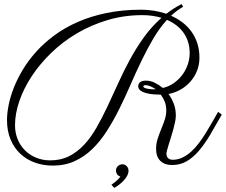

<svg xmlns="http://www.w3.org/2000/svg" viewBox="-20 -735 1116 949"><path d="M885.3 -701.7Q853.5 -683.6 825.7 -657.2Q856 -644 881.6 -624.5Q907.2 -605 926 -579.1Q944.8 -553.2 955.3 -520.8Q965.8 -488.3 965.8 -449.2Q965.8 -416 954.3 -386.5Q942.9 -356.9 922.6 -333.3Q902.3 -309.6 874.3 -293.2Q846.2 -276.9 813 -270.5Q829.1 -248.5 839.1 -221.9Q849.1 -195.3 849.1 -164.1Q849.1 -151.4 845.7 -134Q842.3 -116.7 837.2 -97.7Q832 -78.6 825.9 -59.3Q819.8 -40 814.7 -23.4Q809.6 -6.8 806.2 5.9Q802.7 18.6 802.7 24.4Q802.7 38.6 810.8 46.6Q818.8 54.7 833 54.7Q858.9 54.7 881.8 43.7Q904.8 32.7 925 14.4Q945.3 -3.9 963.4 -28.1Q981.4 -52.2 997.8 -78.6Q1014.2 -105 1029.1 -131.6Q1043.9 -158.2 1058.1 -182.1L1076.2 -168.5Q1045.4 -113.8 1018.3 -68.1Q991.2 -22.5 962.9 10.5Q934.6 43.5 902.8 62Q871.1 80.6 830.6 80.6Q793 80.6 772.2 59.8Q751.5 39.1 751.5 1Q751.5 -25.4 759.3 -49.3Q767.1 -73.2 776.6 -96.2Q786.1 -119.1 793.9 -142.1Q801.8 -165 801.8 -189.9Q801.8 -211.9 794.7 -231Q787.6 -250 774.9 -267.1Q759.8 -267.1 740.5 -268.6Q721.2 -270 703.9 -274.4Q686.5 -278.8 674.8 -287.1Q663.1 -295.4 663.1 -309.1Q663.1 -321.3 672.9 -328.9Q682.6 -336.4 701.7 -336.4Q723.6 -336.4 744.1 -326.4Q764.6 -316.4 784.7 -300.3Q813 -306.6 837.4 -323.2Q861.8 -339.8 879.6 -363Q897.5 -386.2 907.5 -414.6Q917.5 -442.9 917.5 -472.7Q917.5 -503.4 909.2 -529.1Q900.9 -554.7 885.7 -575.2Q870.6 -595.7 850.1 -611.1Q829.6 -626.5 805.2 -636.7Q768.1 -596.2 737.3 -543.7Q706.5 -491.2 678.5 -432.9Q650.4 -374.5 624 -313.7Q597.7 -252.9 569.1 -195.6Q540.5 -138.2 508.1 -87.4Q475.6 -36.6 436.3 1.5Q397 39.6 348.9 61.5Q300.8 83.5 240.7 83.5Q193.8 83.5 152.8 68.8Q111.8 54.2 81.1 25.6Q50.3 -2.9 32.5 -44.9Q14.6 -86.9 14.6 -141.6Q14.6 -174.8 22.7 -215.8Q30.8 -256.8 48.3 -301.5Q65.9 -346.2 93.5 -391.8Q121.1 -437.5 159.9 -480.5Q198.7 -523.4 249.8 -561Q300.8 -598.6 365 -626.7Q429.2 -654.8 507.3 -670.9Q585.4 -687 678.7 -687Q710.4 -687 741.7 -681.9Q772.9 -676.8 802.2 -667Q819.3 -680.2 837.9 -692.1Q856.4 -704.1 877 -714.8ZM228.5 57.6Q281.2 57.6 322.3 36.6Q363.3 15.6 396.5 -20.3Q429.7 -56.2 457.3 -104.7Q484.9 -153.3 511 -208.3Q537.1 -263.2 563.7 -322.5Q590.3 -381.8 621.6 -439.5Q652.8 -497.1 690.9 -550.3Q729 -603.5 778.3 -647Q733.4 -660.2 684.1 -660.2Q593.3 -660.2 511.5 -635.7Q429.7 -611.3 359.6 -569.8Q289.6 -528.3 233.2 -473.6Q176.8 -418.9 137 -358.6Q97.2 -298.3 75.7 -235.6Q54.2 -172.9 54.2 -115.7Q54.2 -80.1 66.7 -48.3Q79.1 -16.6 102.1 6.8Q125 30.3 157.2 43.9Q189.5 57.6 228.5 57.6ZM750 -293.9Q737.8 -302.2 724.1 -308.1Q710.4 -314 700.2 -314Q693.4 -314 690.9 -312Q688.5 -310.1 688.5 -307.6Q688.5 -303.2 694.8 -300.5Q701.2 -297.9 710.7 -296.1Q720.2 -294.4 730.7 -293.9Q741.2 -293.5 750 -293.9ZM584.5 77.1Q597.7 77.1 606.4 86.4Q615.2 95.7 615.2 108.4Q615.2 121.1 608.6 133.5Q602.1 146 591.6 157.2Q581.1 168.5 568.6 178Q556.2 187.5 544.4 193.8L530.8 177.7Q536.6 173.8 543.5 168.7Q550.3 163.6 556.6 158Q563 152.3 567.9 147Q572.8 141.6 575.2 137.2Q564 134.8 558.6 126.2Q553.2 117.7 553.2 107.9Q553.2 94.7 562.7 85.9Q572.3 77.1 584.5 77.1Z"/></svg>

Font: Parisienne
Style: Regular
Weight: 400
Designer: Astigmatic (AOETI)
Foundry: Astigmatic (AOETI)
Version: Version 1.000